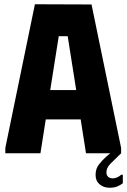

<svg xmlns="http://www.w3.org/2000/svg" viewBox="-20 -720 597 902"><path d="M5 0V-25L144 -700L410 -699L549 -25V0H384L359 -159H195L170 0ZM216 -297H338L298 -550H256ZM557 141Q548 148 533 155Q518 162 495 162Q467 162 448 146Q429 130 429 102Q429 73 444.5 53Q460 33 478 17L498 0H549L498 50Q488 60 483.5 71.5Q479 83 480 94Q482 107 490.5 112.5Q499 118 510 118Q520 118 531 113Q542 108 549 101H557Z"/></svg>

Font: Phudu
Style: Bold
Weight: 700
Version: Version 1.005;gftools[0.9.23]